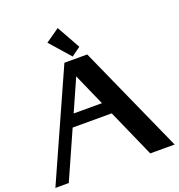

<svg xmlns="http://www.w3.org/2000/svg" viewBox="-165 -1099 1153 1236"><g transform="rotate(-20 411.0 -481.0)"><path d="M368.2 -961.9 458 -801.3 396.5 -756.8 273.9 -896ZM2.4 0 332.5 -737.3H488.8L819.3 0H652.3L507.3 -327.1H239.7L94.2 0ZM470.7 -410.2 374 -628.9 276.9 -410.2Z"/></g></svg>

Font: Klaudia
Style: Bold
Weight: 700
Designer: Wojciech Kalinowski "wmk69" (wmk69@o2.pl)
Foundry: Wojciech Kalinowski "wmk69" (wmk69@o2.pl)
Version: Version 3.1.0; 2021-05-10